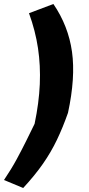

<svg xmlns="http://www.w3.org/2000/svg" viewBox="-51 -743 445 960"><path d="M65 197 -31 157Q6 102 32 54Q58 6 79.5 -37.5Q101 -81 122 -124Q144 -229 148 -322Q152 -415 139 -502Q126 -589 94 -677L216 -723Q291 -613 309 -484Q327 -355 289 -179Q263 -105 233.5 -43.5Q204 18 164 75.5Q124 133 65 197Z"/></svg>

Font: Nunito Sans 7pt Condensed Black
Style: Italic
Weight: 900
Width: 3
Italic angle: -9°
Designer: Vernon Adams
Foundry: Vernon Adams
Version: Version 3.101;gftools[0.9.27]